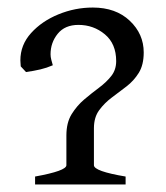

<svg xmlns="http://www.w3.org/2000/svg" viewBox="-20 -489 440 509"><path d="M73 0V-21Q156 -36 156 -51V-130Q156 -164 170 -186.5Q184 -209 203.5 -225.5Q223 -242 242.5 -256.5Q262 -271 275 -287.5Q288 -304 288 -327Q288 -373 258 -398Q228 -423 188 -423Q152 -423 133 -399.5Q114 -376 114 -345Q114 -338 116 -330.5Q118 -323 120 -316Q104 -309 87 -305Q70 -301 49 -298L35 -313Q35 -316 34.5 -320.5Q34 -325 34 -329Q34 -370 62.5 -401.5Q91 -433 135 -451Q179 -469 226 -469Q287 -469 324 -434Q361 -399 361 -350Q361 -317 348 -296Q335 -275 315.5 -260Q296 -245 276.5 -230.5Q257 -216 243 -197Q229 -178 229 -149V-51Q229 -35 313 -21V0Z"/></svg>

Font: ChillKai
Style: Regular
Weight: 400
Designer: ChillType
Foundry: 寒蝉字型
Version: Version 2.000